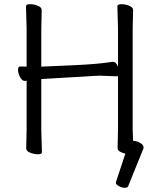

<svg xmlns="http://www.w3.org/2000/svg" viewBox="-20 -725 741 916"><path d="M615 -53Q632 -53 648.5 -43.5Q665 -34 665 -21Q665 -18 664 -16L592 162Q589 171 575.5 171Q562 171 547.5 163Q533 155 533 148.5Q533 142 534 141L578 8Q569 6 560 2Q541 -5 541 -18L543 -107V-362L536 -361L457 -364L434 -363L415 -362Q397 -361 368 -359Q339 -357 306.5 -355.5Q274 -354 229.5 -351Q185 -348 177 -348V-105L180 1Q180 11 161.5 11Q143 11 124 3.5Q105 -4 105 -17L107 -106V-340Q104 -339 99 -339H98Q85 -339 75.5 -357.5Q66 -376 66 -392Q66 -408 77 -408H78L107 -407V-589L104 -695Q104 -705 123 -705Q142 -705 160.5 -697.5Q179 -690 179 -677L177 -588V-407Q178 -407 199.5 -408Q221 -409 334.5 -414Q448 -419 516 -430H519Q534 -430 543 -406V-589L540 -695Q540 -705 559 -705Q578 -705 596.5 -697.5Q615 -690 615 -677L613 -588V-106Z"/></svg>

Font: LXGW WenKai
Style: Regular
Weight: 400
Designer: LXGW / Fontworks Inc.
Foundry: LXGW / Fontworks Inc.
Version: Version 1.520; June 14, 2025